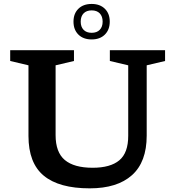

<svg xmlns="http://www.w3.org/2000/svg" viewBox="-20 -968 911 998"><path d="M646.5 -262V-628.5L551 -651V-707H838V-651L742.5 -628.5V-263Q742.5 -126 666 -57.5Q589.5 11 446.5 11Q287 11 207.5 -54.8Q128 -120.5 128 -261.5V-628.5L33 -651V-707H364.5V-651L269 -628.5V-265.5Q269 -176.5 317 -136.2Q365 -96 461.5 -96Q554 -96 600.2 -134.8Q646.5 -173.5 646.5 -262ZM456.5 -947.5Q499.5 -947.5 525 -922.5Q550.5 -897.5 550.5 -855.5Q550.5 -813.5 525 -788.2Q499.5 -763 456.5 -763Q413 -763 387.5 -788.2Q362 -813.5 362 -855.5Q362 -897.5 387.5 -922.5Q413 -947.5 456.5 -947.5ZM456.5 -797.5Q483.5 -797.5 498.5 -813Q513.5 -828.5 513.5 -855.5Q513.5 -883 498.5 -898.5Q483.5 -914 456.5 -914Q429.5 -914 414.5 -898.5Q399.5 -883 399.5 -855.5Q399.5 -828.5 414.5 -813Q429.5 -797.5 456.5 -797.5Z"/></svg>

Font: Newsreader Caption Medium
Style: Regular
Weight: 500
Designer: Hugues Gentile
Foundry: Production Type
Version: Version 1.001